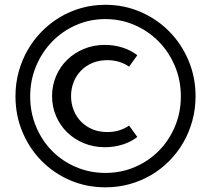

<svg xmlns="http://www.w3.org/2000/svg" viewBox="-20 -784 900 818"><path d="M429.1 14.1Q348.6 14.1 278.9 -15.9Q209.1 -45.9 157.3 -98.4Q105.5 -150.9 75.7 -221.6Q45.9 -292.3 45.9 -374.1Q45.9 -428.2 59.5 -478Q73.2 -527.7 98 -570.9Q122.7 -614.1 157.5 -649.5Q192.3 -685 234.8 -710.5Q277.3 -735.9 326.4 -749.8Q375.5 -763.6 428.6 -763.6Q508.6 -763.6 578.9 -733.2Q649.1 -702.7 701.1 -650Q753.2 -597.3 783.2 -526.1Q813.2 -455 813.2 -373.6Q813.2 -319.5 799.5 -269.8Q785.9 -220 761.1 -177Q736.4 -134.1 701.4 -98.6Q666.4 -63.2 623.9 -38.2Q581.4 -13.2 532 0.5Q482.7 14.1 429.1 14.1ZM429.1 -47.3Q496.4 -47.3 555 -72.5Q613.6 -97.7 657 -141.8Q700.5 -185.9 725.5 -245.5Q750.5 -305 750.5 -373.6Q750.5 -442.3 725.2 -502.3Q700 -562.3 656.4 -606.8Q612.7 -651.4 554.1 -677Q495.5 -702.7 428.6 -702.7Q362.3 -702.7 303.9 -677Q245.5 -651.4 202 -606.6Q158.6 -561.8 133.6 -501.8Q108.6 -441.8 108.6 -373.6Q108.6 -305 133.4 -245.2Q158.2 -185.5 201.4 -141.6Q244.5 -97.7 303.2 -72.5Q361.8 -47.3 429.1 -47.3ZM426.4 -156.8Q378.6 -156.8 337.5 -173.9Q296.4 -190.9 266.1 -220.2Q235.9 -249.5 218.9 -289.3Q201.8 -329.1 201.8 -374.5Q201.8 -420 218.9 -459.8Q235.9 -499.5 266.1 -529.1Q296.4 -558.6 337.5 -575.7Q378.6 -592.7 426.4 -592.7Q466.8 -592.7 503.2 -580.9Q539.5 -569.1 565 -548.6L530 -500Q490.5 -527.7 436.8 -527.7Q401.8 -527.7 373.4 -515.7Q345 -503.6 324.8 -482.7Q304.5 -461.8 293.6 -433.9Q282.7 -405.9 282.7 -374.5Q282.7 -343.2 293.6 -315.2Q304.5 -287.3 324.8 -266.4Q345 -245.5 373.4 -233.4Q401.8 -221.4 436.8 -221.4Q490.5 -221.4 530 -249.1L565 -200.5Q539.5 -180 503.2 -168.4Q466.8 -156.8 426.4 -156.8Z"/></svg>

Font: Spartan Med
Style: Regular
Weight: 500
Designer: Matt Bailey, Mirko Velimirovic
Foundry: Matt Bailey
Version: Version 1.005